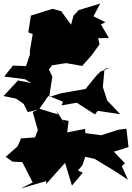

<svg xmlns="http://www.w3.org/2000/svg" viewBox="-61 -951 747 1086"><path d="M535 -825 468 -859 506 -931 384 -894 355 -863 341 -811 285 -888 236 -901 114 -863 99 -768 124 -758 108 -664V-642L86 -577L12 -580L-37 -518L80 -503L116 -481L41 -496L-41 -408L30 -393L73 -363L96 -317L155 -331L124 -318L153 -215L137 -174L58 -168L38 -123L-29 -64L9 -37L65 -34L124 81L56 115L201 73L200 90L307 -30L346 99L407 26L380 13L405 -16L421 -64L475 -52L592 19L663 66L628 -10L645 -28L583 -93L666 -119L654 -223L608 -217L512 -186L422 -198L420 -222L319 -202L327 -267L292 -274L313 -239L258 -324L266 -304L162 -336L213 -409L295 -376L287 -355L373 -370L476 -304L492 -324L619 -305L545 -383L521 -458V-460L530 -561L561 -568L507 -546L483 -522L423 -448L282 -423L217 -402L235 -517L216 -558L234 -582L313 -594L404 -578L457 -638L502 -700L494 -735L555 -736L501 -828L508 -812Z"/></svg>

Font: Hussar Lance
Style: Regular
Weight: 700
Foundry: Cannot Into Space Fonts, PlusOne Fonts
Version: Version 2.27